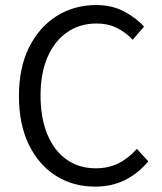

<svg xmlns="http://www.w3.org/2000/svg" viewBox="-20 -709 627 742"><path d="M347.2 12.2Q262.7 12.2 196.3 -29.5Q129.9 -71.3 91.6 -149.7Q53.2 -228 53.2 -337.9Q53.2 -446.8 92 -525.4Q130.9 -604 198.5 -646.7Q266.1 -689.5 352.1 -689.5Q413.1 -689.5 460.2 -664.3Q507.3 -639.2 536.6 -606L492.7 -555.2Q466.3 -584 431.6 -601.1Q397 -618.2 353.5 -618.2Q288.1 -618.2 239.3 -584.2Q190.4 -550.3 163.6 -488Q136.7 -425.8 136.7 -339.8Q136.7 -253.4 162.8 -190.2Q189 -127 236.8 -92.8Q284.7 -58.6 350.1 -58.6Q398.9 -58.6 437.5 -77.6Q476.1 -96.7 508.8 -133.8L553.2 -85.4Q513.2 -38.1 462.6 -12.9Q412.1 12.2 347.2 12.2Z"/></svg>

Font: Akatab
Style: Regular
Weight: 400
Designer: SIL Global
Foundry: SIL Global
Version: Version 4.100